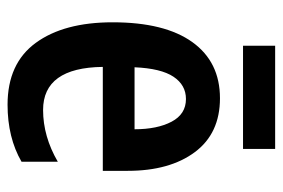

<svg xmlns="http://www.w3.org/2000/svg" viewBox="-140 -598 748 508"><g transform="rotate(90 234.0 -344.0)"><path d="M240 -552Q333 -552 382.5 -485.5Q432 -419 432 -308V-242H157Q159 -84 271 -84Q341 -84 408 -123V-27Q344 10 257 10Q148 10 93.5 -64.5Q39 -139 39 -268Q39 -406 91.5 -479Q144 -552 240 -552ZM242 -462Q205 -462 183 -429Q161 -396 158 -326H322Q322 -386 302 -424Q282 -462 242 -462ZM374 -698V-613H101V-698Z"/></g></svg>

Font: Avrile Sans Condensed SemiBold
Style: Regular
Weight: 600
Width: 3
Designer: Monotype Design Team
Foundry: Monotype Imaging Inc.
Version: Version 2.001;September 10, 2019;FontCreator 11.5.0.2425 64-